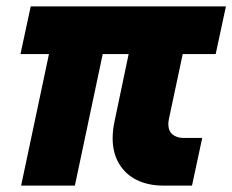

<svg xmlns="http://www.w3.org/2000/svg" viewBox="-20 -580 726 600"><path d="M332 -148Q332 -173 338 -201L382 -411H301L214 0H46L133 -411H44L76 -560H686L654 -411H551L508 -209Q506 -197 506 -193Q506 -171 519 -160Q532 -149 553 -149H612L580 0H491Q443 0 407.5 -17.5Q372 -35 352 -68.5Q332 -102 332 -148Z"/></svg>

Font: Azeret Mono ExtraBold
Style: Italic
Weight: 800
Italic angle: -12°
Designer: Martin Vácha
Foundry: Displaay
Version: Version 1.000; Glyphs 3.0.3, build 3074